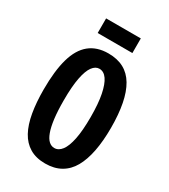

<svg xmlns="http://www.w3.org/2000/svg" viewBox="-204 -926 911 1035"><g transform="rotate(30 251.5 -408.0)"><path d="M249 13Q192 13 152.5 -10.5Q113 -34 89 -78Q65 -122 54 -185.5Q43 -249 43 -329Q43 -445 64.5 -521Q86 -597 132 -634.5Q178 -672 249 -672Q305 -672 345 -650.5Q385 -629 410.5 -586Q436 -543 448.5 -479Q461 -415 461 -331Q461 -249 448.5 -185Q436 -121 411 -77Q386 -33 345.5 -10Q305 13 249 13ZM250 -84Q276 -84 295.5 -109.5Q315 -135 326 -188.5Q337 -242 337 -327Q337 -410 326 -465Q315 -520 295.5 -548Q276 -576 248 -576Q224 -576 205.5 -551Q187 -526 176.5 -472.5Q166 -419 166 -333Q166 -266 172 -219Q178 -172 189 -142Q200 -112 215.5 -98Q231 -84 250 -84ZM143 -738V-829H359V-738Z"/></g></svg>

Font: Bricolage Grotesque 24pt Condensed SemiBold
Style: Regular
Weight: 600
Width: 3
Designer: Mathieu Triay
Foundry: Atelier Triay
Version: Version 1.001;gftools[0.9.33.dev8+g029e19f]